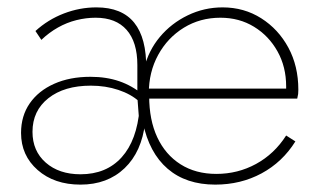

<svg xmlns="http://www.w3.org/2000/svg" viewBox="-20 -490 865 520"><path d="M198 10Q271 10 317.5 -34.5Q364 -79 373 -158H367Q384 -76 434 -33Q484 10 563 10Q632 10 688.5 -20.5Q745 -51 780 -107L755 -123Q723 -73 673.5 -46Q624 -19 566 -19Q510 -19 469 -45Q428 -71 406 -118Q384 -165 384 -230L374 -223H785Q787 -231 787.5 -235.5Q788 -240 788 -247Q788 -311 761 -361Q734 -411 687.5 -440.5Q641 -470 583 -470Q533 -470 488.5 -448.5Q444 -427 413 -390Q382 -353 370 -304H376Q377 -387 343.5 -428.5Q310 -470 241 -470Q196 -470 153 -453.5Q110 -437 76 -406L92 -382Q113 -402 137 -415.5Q161 -429 187 -435.5Q213 -442 239 -442Q294 -442 323 -409Q352 -376 352 -314V-232L368 -233Q338 -258 303 -270Q268 -282 225 -282Q169 -282 126.5 -263Q84 -244 60.5 -210Q37 -176 37 -130Q37 -69 82 -29.5Q127 10 198 10ZM198 -18Q140 -18 104 -49.5Q68 -81 68 -133Q68 -190 111 -224Q154 -258 226 -258Q266 -258 300.5 -246.5Q335 -235 357 -215L352 -227L357 -161L358 -196Q351 -110 309.5 -64Q268 -18 198 -18ZM383 -237Q383 -295 408.5 -341.5Q434 -388 478 -415Q522 -442 577 -442Q628 -442 668 -417.5Q708 -393 731.5 -351Q755 -309 755 -256Q755 -250 755 -246Q755 -242 753 -239L765 -250H374Z"/></svg>

Font: Jost ExtraLight
Style: Regular
Weight: 250
Version: Version 3.710